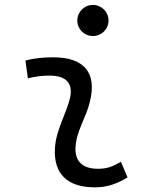

<svg xmlns="http://www.w3.org/2000/svg" viewBox="-20 -764 626 793"><path d="M479.5 -95.7C442.9 -74.7 420.4 -66.9 385.3 -66.9C320.3 -66.9 288.1 -98.1 292 -157.7C296.4 -225.6 335 -275.4 351.6 -345.2C380.9 -464.4 326.7 -527.3 200.2 -527.3C161.6 -527.3 123 -524.4 85 -513.7L95.2 -440.4C125 -448.2 154.8 -451.7 184.6 -451.7C254.9 -451.7 284.2 -418.5 268.1 -355C252.9 -293.9 211.4 -226.1 207 -153.3C200.2 -46.4 257.3 9.8 372.6 9.8C427.7 9.8 468.3 -8.3 506.8 -31.2ZM363.8 -615.2C399.4 -615.2 428.2 -643.6 428.2 -679.2C428.2 -714.8 399.4 -743.7 363.8 -743.7C328.1 -743.7 299.3 -714.8 299.3 -679.2C299.3 -643.6 328.1 -615.2 363.8 -615.2Z"/></svg>

Font: Cascadia Code PL SemiLight
Style: Italic
Weight: 350
Italic angle: -10°
Monospace: yes
Designer: Aaron Bell
Foundry: Saja Typeworks
Version: Version 2404.023